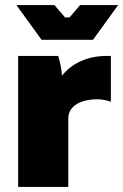

<svg xmlns="http://www.w3.org/2000/svg" viewBox="-20 -742 489 762"><path d="M45 -722 145 -584H349L449 -722H298L256 -673H238L196 -722ZM52 0H251V-272C251 -315 290 -348 369 -348C386 -348 407 -343 420 -338V-520H403C327 -520 266 -491 226 -442C225 -462 218 -499 211 -520H52Z"/></svg>

Font: Fixel Display Black
Style: Regular
Weight: 900
Designer: AlfaBravo + MacPaw
Foundry: Kyrylo Tkachov, Marchela Mozhyna, Serhii Makarenko, Maria Weinstein, Zakhar Kryvoshyya
Version: Version 1.211